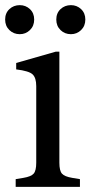

<svg xmlns="http://www.w3.org/2000/svg" viewBox="-39 -727 352 747"><path d="M22 0V-30L52 -35Q82 -40 92 -51.5Q102 -63 102 -94V-392Q102 -424 88 -437.5Q74 -451 24 -457V-482L178 -526H192V-94Q192 -63 202 -51.5Q212 -40 242 -35L272 -30V0ZM237 -594Q213 -594 196.5 -610Q180 -626 180 -651Q180 -676 196.5 -691.5Q213 -707 237 -707Q260 -707 276.5 -691.5Q293 -676 293 -651Q293 -626 276.5 -610Q260 -594 237 -594ZM38 -594Q14 -594 -2.5 -610Q-19 -626 -19 -651Q-19 -676 -2.5 -691.5Q14 -707 38 -707Q61 -707 77.5 -691.5Q94 -676 94 -651Q94 -626 77.5 -610Q61 -594 38 -594Z"/></svg>

Font: Hedvig Letters Serif 24pt 24pt
Style: Regular
Weight: 400
Version: Version 1.000